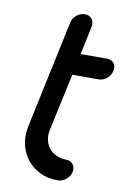

<svg xmlns="http://www.w3.org/2000/svg" viewBox="-83 -776 551 827"><g transform="rotate(10 192.5 -362.5)"><path d="M164 -678Q168 -698 184.5 -711.5Q201 -725 221 -725Q240 -725 251 -711.5Q262 -698 258 -678L232 -553H347Q367 -553 377.5 -539.5Q388 -526 383 -505Q379 -486 363 -472.5Q347 -459 327 -459H212L158 -208Q153 -184 157.5 -163.5Q162 -143 174.5 -127.5Q187 -112 206.5 -103Q226 -94 250 -94Q269 -94 279.5 -80Q290 -66 286 -46Q282 -27 265 -13.5Q248 0 229 0Q185 0 151 -16.5Q117 -33 94.5 -61.5Q72 -90 63.5 -127.5Q55 -165 64 -208Z"/></g></svg>

Font: VDS
Style: Italic
Weight: 400
Designer: artmaker
Foundry: artmaker
Version: Version 1.000 2009 initial release